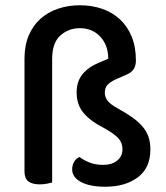

<svg xmlns="http://www.w3.org/2000/svg" viewBox="-20 -692 630 729"><path d="M178 1Q171 3 158 5.5Q145 8 131 8Q102 8 87.5 -3.5Q73 -15 73 -41V-469Q73 -519 89 -557Q105 -595 133.5 -620.5Q162 -646 200.5 -659Q239 -672 283 -672Q329 -672 368 -658.5Q407 -645 435.5 -618.5Q464 -592 480 -553Q496 -514 496 -462Q496 -423 461 -409L420 -391Q397 -380 387.5 -369Q378 -358 378 -340Q378 -323 388.5 -309.5Q399 -296 426 -281Q457 -264 480 -248Q503 -232 519 -214Q535 -196 543 -174.5Q551 -153 551 -125Q551 -54 503 -18.5Q455 17 380 17Q321 17 287.5 -1Q254 -19 254 -49Q254 -64 261 -77Q268 -90 282 -96Q299 -83 321 -74.5Q343 -66 372 -66Q405 -66 425 -82.5Q445 -99 445 -125Q445 -150 429.5 -167Q414 -184 373 -207Q322 -233 296.5 -264Q271 -295 271 -341Q271 -383 293.5 -410.5Q316 -438 358 -455L391 -469Q391 -520 361 -552.5Q331 -585 283 -585Q240 -585 209 -557Q178 -529 178 -468Z"/></svg>

Font: Baloo Tammudu 2 Medium
Style: Regular
Weight: 500
Designer: Maithili Shingre, Omkar Shende and Ek Type
Foundry: Ek Type
Version: Version 1.640;hotconv 1.0.111;makeotfexe 2.5.65597; ttfautoh